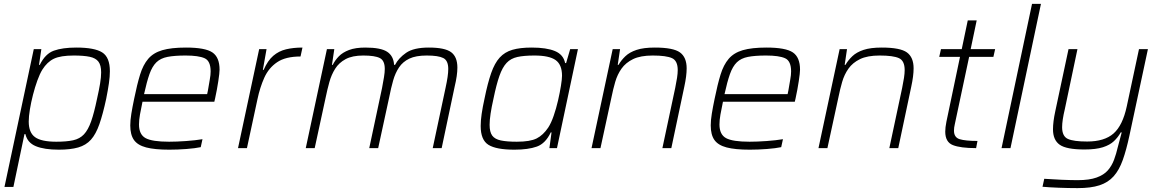

<svg xmlns="http://www.w3.org/2000/svg" viewBox="-20 -763 5981 989"><path d="M3 200 154 -510H193L181 -429H185Q213 -486 257.5 -502Q302 -518 373 -518Q467 -518 506.5 -493Q546 -468 546 -396Q546 -369 541 -334Q536 -299 527 -254Q510 -175 492 -123.5Q474 -72 448.5 -43.5Q423 -15 383 -3.5Q343 8 283 8Q208 8 164.5 -10Q121 -28 111 -72H106L49 200ZM270 -33Q323 -33 357 -40.5Q391 -48 412.5 -71Q434 -94 449.5 -138Q465 -182 480 -255Q490 -299 495.5 -332.5Q501 -366 501 -390Q501 -427 487 -445.5Q473 -464 442 -470.5Q411 -477 360 -477Q292 -477 257.5 -460.5Q223 -444 198 -404Q185 -383 172.5 -348.5Q160 -314 150 -275Q140 -236 134 -199.5Q128 -163 128 -137Q128 -80 160.5 -56.5Q193 -33 270 -33Z M852 8Q777 8 733 -3.5Q689 -15 670 -42Q651 -69 651 -117Q651 -143 656.5 -177Q662 -211 671 -254Q686 -328 701.5 -378.5Q717 -429 743.5 -460Q770 -491 816 -504.5Q862 -518 938 -518Q1037 -518 1074 -493Q1111 -468 1111 -404Q1111 -388 1104.5 -345Q1098 -302 1088 -256L1084 -239H714Q706 -202 701 -173Q696 -144 696 -122Q696 -70 730 -51.5Q764 -33 851 -33Q890 -33 938.5 -36.5Q987 -40 1023 -46L1014 -5Q986 1 940.5 4.5Q895 8 852 8ZM722 -278H1047L1051 -297Q1056 -328 1060.5 -352.5Q1065 -377 1065 -395Q1065 -449 1034 -463Q1003 -477 936 -477Q879 -477 843 -470Q807 -463 785.5 -442Q764 -421 750 -381.5Q736 -342 722 -278Z M1206 0 1315 -510H1353L1334 -403H1338Q1359 -451 1387.5 -475.5Q1416 -500 1453.5 -509Q1491 -518 1538 -518L1528 -472Q1451 -472 1407.5 -442.5Q1364 -413 1341.5 -363Q1319 -313 1306 -251L1252 0Z M1555 0 1664 -510H1702L1690 -429H1694Q1706 -453 1725.5 -473Q1745 -493 1778 -505.5Q1811 -518 1862 -518Q1941 -518 1974 -496.5Q2007 -475 2010 -429H2015Q2033 -464 2072 -491Q2111 -518 2189 -518Q2272 -518 2304 -494Q2336 -470 2336 -415Q2336 -395 2332.5 -370.5Q2329 -346 2322 -317L2255 0H2209L2275 -310Q2282 -342 2285.5 -366Q2289 -390 2289 -408Q2289 -451 2263.5 -464Q2238 -477 2178 -477Q2122 -477 2088.5 -461Q2055 -445 2035.5 -416Q2016 -387 2005 -348Q1994 -309 1985 -263L1928 0H1882L1948 -310Q1954 -342 1958 -366Q1962 -390 1962 -408Q1962 -451 1936.5 -464Q1911 -477 1851 -477Q1795 -477 1760.5 -458.5Q1726 -440 1706.5 -409Q1687 -378 1676.5 -340Q1666 -302 1658 -263L1601 0Z M2630 8Q2536 8 2496 -17Q2456 -42 2456 -114Q2456 -141 2461 -176Q2466 -211 2476 -256Q2492 -335 2510 -386.5Q2528 -438 2554 -466.5Q2580 -495 2619.5 -506.5Q2659 -518 2719 -518Q2795 -518 2838.5 -500Q2882 -482 2891 -438H2896L2917 -510H2957L2849 0H2810L2821 -81H2817Q2790 -24 2745.5 -8Q2701 8 2630 8ZM2642 -33Q2711 -33 2744.5 -50Q2778 -67 2804 -106Q2819 -129 2832 -166.5Q2845 -204 2854.5 -245.5Q2864 -287 2869.5 -321.5Q2875 -356 2875 -373Q2875 -430 2842 -453.5Q2809 -477 2733 -477Q2679 -477 2645 -469.5Q2611 -462 2589.5 -439Q2568 -416 2552.5 -372Q2537 -328 2522 -255Q2512 -211 2507 -177.5Q2502 -144 2502 -120Q2502 -83 2515.5 -64.5Q2529 -46 2560 -39.5Q2591 -33 2642 -33Z M3027 0 3136 -510H3174L3162 -429H3166Q3180 -453 3201.5 -473.5Q3223 -494 3259 -506Q3295 -518 3353 -518Q3448 -518 3482.5 -493Q3517 -468 3517 -411Q3517 -372 3505 -317L3438 0H3392L3458 -310Q3464 -339 3467.5 -362Q3471 -385 3471 -402Q3471 -450 3441.5 -463.5Q3412 -477 3342 -477Q3279 -477 3241 -458.5Q3203 -440 3181.5 -409.5Q3160 -379 3149 -341Q3138 -303 3130 -263L3073 0Z M3842 8Q3767 8 3723 -3.5Q3679 -15 3660 -42Q3641 -69 3641 -117Q3641 -143 3646.5 -177Q3652 -211 3661 -254Q3676 -328 3691.5 -378.5Q3707 -429 3733.5 -460Q3760 -491 3806 -504.5Q3852 -518 3928 -518Q4027 -518 4064 -493Q4101 -468 4101 -404Q4101 -388 4094.5 -345Q4088 -302 4078 -256L4074 -239H3704Q3696 -202 3691 -173Q3686 -144 3686 -122Q3686 -70 3720 -51.5Q3754 -33 3841 -33Q3880 -33 3928.5 -36.5Q3977 -40 4013 -46L4004 -5Q3976 1 3930.5 4.5Q3885 8 3842 8ZM3712 -278H4037L4041 -297Q4046 -328 4050.5 -352.5Q4055 -377 4055 -395Q4055 -449 4024 -463Q3993 -477 3926 -477Q3869 -477 3833 -470Q3797 -463 3775.5 -442Q3754 -421 3740 -381.5Q3726 -342 3712 -278Z M4196 0 4305 -510H4343L4331 -429H4335Q4349 -453 4370.5 -473.5Q4392 -494 4428 -506Q4464 -518 4522 -518Q4617 -518 4651.5 -493Q4686 -468 4686 -411Q4686 -372 4674 -317L4607 0H4561L4627 -310Q4633 -339 4636.5 -362Q4640 -385 4640 -402Q4640 -450 4610.5 -463.5Q4581 -477 4511 -477Q4448 -477 4410 -458.5Q4372 -440 4350.5 -409.5Q4329 -379 4318 -341Q4307 -303 4299 -263L4242 0Z M5008 0Q4928 0 4888.5 -15.5Q4849 -31 4849 -85Q4849 -106 4855 -136L4925 -470H4818L4827 -510H4934L4965 -658H5011L4980 -510H5106L5097 -470H4972L4898 -122Q4896 -115 4895 -106Q4894 -97 4894 -90Q4894 -55 4923.5 -46Q4953 -37 5015 -37Z M5139 0 5296 -743H5342L5185 0Z M5531 206Q5484 206 5433 204Q5382 202 5350 199L5359 158Q5400 161 5448.5 163Q5497 165 5531 165Q5591 165 5628.5 151.5Q5666 138 5686.5 114.5Q5707 91 5718.5 60Q5730 29 5738 -6Q5743 -25 5748 -43.5Q5753 -62 5758 -81H5753Q5739 -56 5718 -36Q5697 -16 5661 -4.5Q5625 7 5566 7Q5473 7 5438.5 -17.5Q5404 -42 5404 -97Q5404 -136 5416 -191L5484 -510H5530L5465 -201Q5458 -172 5454.5 -148.5Q5451 -125 5451 -108Q5451 -61 5480.5 -47.5Q5510 -34 5580 -34Q5669 -34 5716 -75.5Q5763 -117 5784 -215L5847 -510H5893L5798 -66Q5782 9 5763.5 61Q5745 113 5716.5 145Q5688 177 5643.5 191.5Q5599 206 5531 206Z"/></svg>

Font: Saira ExtraLight
Style: Italic
Weight: 200
Italic angle: -12°
Designer: Hector Gatti with collaboration of the Omnibus-Type team
Foundry: Omnibus-Type
Version: Version 1.100; ttfautohint (v1.8.3)